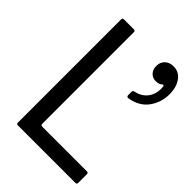

<svg xmlns="http://www.w3.org/2000/svg" viewBox="-224 -875 977 977"><g transform="rotate(45 264.0 -386.5)"><path d="M89 0Q79 0 79 -10V-753Q79 -763 89 -763H161Q171 -763 171 -753V-93Q171 -83 181 -83H503Q513 -83 513 -73V-10Q513 0 503 0ZM386 -495Q382 -495 379.5 -498Q377 -501 377 -505V-530Q377 -538 386 -541Q427 -549 450 -577.5Q473 -606 473 -647Q473 -657 472 -662Q471 -668 467.5 -669Q464 -670 460 -666Q449 -655 425 -655Q403 -655 388 -670.5Q373 -686 373 -712Q373 -739 390.5 -756Q408 -773 437 -773Q476 -773 499.5 -741Q523 -709 523 -657Q523 -599 489.5 -552.5Q456 -506 388 -495Z"/></g></svg>

Font: Open Sauce Two
Style: Regular
Weight: 400
Designer: Alfredo Marco Pradil
Foundry: Creative Sauce Fz LLC
Version: Version 1.477